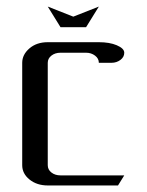

<svg xmlns="http://www.w3.org/2000/svg" viewBox="-20 -567 448 587"><path d="M47.9 -62V-375Q47.9 -399.9 69.8 -418.9Q91.8 -438 126 -438H282.2Q314.9 -438 336.9 -428.7Q359.9 -418.9 359.9 -405.8Q359.9 -392.6 348.1 -383.8Q336.4 -375 320.8 -375H282.2Q282.2 -388.2 270.5 -397Q258.8 -405.8 243.2 -405.8H165Q148.4 -405.8 137.2 -397Q126 -388.2 126 -375V-62Q126 -48.3 137.2 -39.6Q148.4 -30.8 165 -30.8H359.9L340.8 0H126Q92.8 0 70.3 -18.1Q47.9 -36.1 47.9 -62ZM126 -546.9 204.1 -516.1 282.2 -546.9 243.2 -483.9H165Z"/></svg>

Font: Hhenum
Style: Regular
Weight: 400
Designer: T. Christopher White
Version: Version 1.0